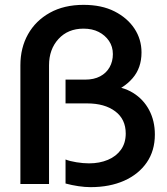

<svg xmlns="http://www.w3.org/2000/svg" viewBox="-20 -758 690 791"><path d="M353 13Q330 13 303 9Q276 5 250 -2V-101Q267 -94 295 -89.5Q323 -85 347 -85Q390 -85 424.5 -99.5Q459 -114 478.5 -141.5Q498 -169 498 -208Q498 -267 454.5 -299.5Q411 -332 339 -332H250V-430H331Q367 -430 392.5 -443.5Q418 -457 431.5 -481Q445 -505 445 -535Q445 -566 429 -589.5Q413 -613 386.5 -626.5Q360 -640 324 -640Q260 -640 221 -597.5Q182 -555 182 -489V0H64V-489Q64 -561 95.5 -617Q127 -673 185.5 -705.5Q244 -738 324 -738Q399 -738 452 -711Q505 -684 534 -640Q563 -596 563 -542Q563 -478 526 -435.5Q489 -393 432 -375L426 -404Q485 -402 528 -375.5Q571 -349 594.5 -304.5Q618 -260 618 -204Q618 -137 584.5 -88.5Q551 -40 491.5 -13.5Q432 13 353 13Z"/></svg>

Font: Azeret Mono Thin Medium
Style: Regular
Weight: 500
Version: Version 1.002